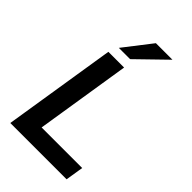

<svg xmlns="http://www.w3.org/2000/svg" viewBox="-275 -1035 1131 1131"><g transform="rotate(45 290.5 -469.5)"><path d="M46 0 158 -705H289L195 -112H533L515 0ZM185 -765 320 -939H458L279 -765Z"/></g></svg>

Font: Nunito Sans 10pt
Style: Bold Italic
Weight: 700
Italic angle: -9°
Designer: Vernon Adams
Foundry: Vernon Adams
Version: Version 3.101;gftools[0.9.27]